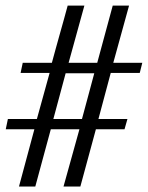

<svg xmlns="http://www.w3.org/2000/svg" viewBox="-20 -681 540 701"><path d="M279.3 -246.6Q290.5 -288.1 301.8 -330.1Q313 -372.1 324.2 -413.6H219.7Q208.5 -372.1 197.3 -330.1Q186 -288.1 174.8 -246.6ZM8.8 -246.6H114.7Q126 -288.6 137.9 -330.6Q149.9 -372.6 161.1 -414.6H55.2L63 -451.7H169.4Q175.8 -475.1 183.1 -502Q190.4 -528.8 198.2 -556.2Q206.1 -583.5 213.4 -610.4Q220.7 -637.2 227.1 -660.6H288.1L230.5 -451.7H335Q348.1 -502 363.3 -556.2Q378.4 -610.4 391.6 -660.6H451.2L393.6 -451.7H499.5L490.2 -414.6H384.3L339.4 -246.6H445.3L434.6 -209H330.1Q316.9 -159.2 301.8 -104.7Q286.6 -50.3 273.4 0H211.9L270 -209H165.5Q152.3 -159.2 137.2 -104.7Q122.1 -50.3 108.9 0H49.3L105.5 -209H1Z"/></svg>

Font: Dima Niloofar
Style: Regular
Weight: 400
Designer: R.Balvardi
Foundry: Dima Software Group
Version: Version 3.00;November 13, 2018;FontCreator 11.5.0.2427 64-bi